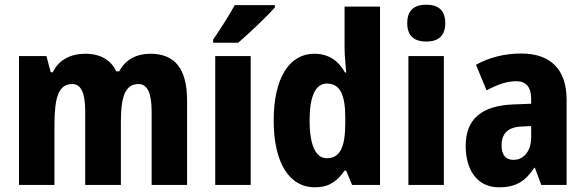

<svg xmlns="http://www.w3.org/2000/svg" viewBox="-20 -788 2493 818"><path d="M620 -559C562 -559 514 -534 488 -484H475C454 -530 411 -559 343 -559C283 -559 230 -534 205 -480H196L178 -549H61V0H212V-254C212 -372 229 -430 288 -430C326 -430 343 -391 343 -314V0H495V-270C495 -377 514 -430 570 -430C608 -430 626 -391 626 -314V0H777V-359C777 -496 725 -559 620 -559Z M1151 -756V-766H980C956 -722 921 -668 888 -619V-606H995C1044 -648 1119 -720 1151 -756ZM1048 0V-549H897V0Z M1321 10C1381 10 1416 -15 1448 -61H1455L1480 0H1599V-760H1448V-584C1448 -553 1452 -517 1455 -479H1450C1421 -531 1378 -559 1319 -559C1213 -559 1146 -456 1146 -275C1146 -95 1212 10 1321 10ZM1372 -114C1326 -114 1299 -167 1299 -276C1299 -379 1325 -432 1372 -432C1429 -432 1451 -385 1451 -286V-259C1450 -159 1428 -114 1372 -114Z M1796 -768C1744 -768 1715 -744 1715 -689C1715 -635 1745 -611 1796 -611C1847 -611 1877 -635 1877 -689C1877 -743 1849 -768 1796 -768ZM1871 -549H1720V0H1871Z M2201 -560C2129 -560 2063 -543 2008 -512L2053 -403C2101 -429 2141 -442 2180 -442C2222 -442 2243 -416 2243 -366V-346L2165 -343C2034 -337 1964 -283 1964 -166C1964 -67 2011 10 2105 10C2179 10 2218 -16 2256 -73H2259L2286 0H2394V-363C2394 -495 2323 -560 2201 -560ZM2204 -249 2243 -251V-203C2243 -144 2211 -107 2168 -107C2136 -107 2117 -125 2117 -169C2117 -218 2143 -247 2204 -249Z"/></svg>

Font: Noto Sans Malayalam Condensed ExtraBold
Style: Regular
Weight: 800
Width: 3
Designer: Jelle Bosma - Monotype Design Team
Foundry: Monotype Imaging Inc.
Version: Version 2.104